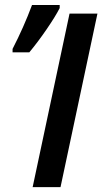

<svg xmlns="http://www.w3.org/2000/svg" viewBox="-20 -770 421 790"><path d="M114.3 0 266.1 -713.9H380.9L229 0ZM31.7 -568.8Q77.6 -657.7 111.8 -749.5H225.6V-736.8Q208.5 -703.1 172.1 -649.9Q135.7 -596.7 100.6 -554.7H31.7Z"/></svg>

Font: Open Sans Semibold
Style: Italic
Weight: 600
Italic angle: -12°
Foundry: Ascender Corporation
Version: Version 1.10